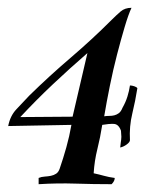

<svg xmlns="http://www.w3.org/2000/svg" viewBox="-20 -376 395 492"><path d="M266 -325Q278 -337 289 -346.5Q300 -356 317 -356Q309 -339 299.5 -307Q290 -275 280 -236.5Q270 -198 261.5 -156Q253 -114 247 -78Q253 -79 260 -79Q267 -79 273 -80.5Q279 -82 284.5 -86Q290 -90 294 -100Q302 -114 306.5 -128.5Q311 -143 313 -157Q318 -157 324 -155Q330 -153 332 -150Q327 -118 319 -85Q311 -52 313 -17Q313 -12 305 -6Q297 0 288 2Q289 -7 289.5 -11Q290 -15 290.5 -18Q291 -21 291 -25.5Q291 -30 290 -41Q284 -58 271.5 -58.5Q259 -59 242 -56Q237 -24 229.5 6Q222 36 220 68Q234 71 246.5 74.5Q259 78 274 80Q274 88 266 96Q219 96 173 94.5Q127 93 79 96V80Q86 77 94.5 76.5Q103 76 110.5 74.5Q118 73 124 69Q130 65 133 56Q142 30 150 1.5Q158 -27 163 -56L1 -53Q6 -79 22 -96Q38 -113 55 -131Q106 -181 161 -228Q216 -275 266 -325ZM166 -77 204 -240Q159 -201 116 -160.5Q73 -120 32 -76Z"/></svg>

Font: Lucien Schoenschriftv CAT
Style: Regular
Weight: 400
Designer: Lucian Bernhard 1928
Foundry: CAT-Fonts Peter Wiegel
Version: Version 1.000